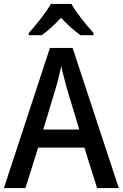

<svg xmlns="http://www.w3.org/2000/svg" viewBox="-20 -961 627 981"><path d="M345 -941H240C216 -897 163 -833 127 -792V-781H193C223 -802 258 -834 292 -870C325 -834 360 -803 392 -781H458V-792C422 -832 369 -896 345 -941ZM476 0H587L351 -716H235L0 0H110L175 -207H411ZM322 -508 385 -299H201L264 -508C273 -536 285 -585 293 -623C299 -592 315 -536 322 -508Z"/></svg>

Font: Noto Sans Arabic UI SmCn Md
Style: Regular
Weight: 500
Width: 4
Designer: Monotype Design Team, Nadine Chahine and Nizar Qandah
Foundry: Monotype Imaging Inc.
Version: Version 2.010